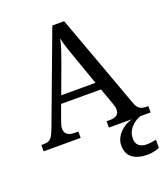

<svg xmlns="http://www.w3.org/2000/svg" viewBox="-168 -831 1040 1189"><g transform="rotate(-20 352.5 -237.0)"><path d="M0 0V-42H19Q48 -42 62.5 -57Q77 -72 95 -120L317 -714H395L621 -95Q632 -64 647.5 -53Q663 -42 692 -42H705V0H430V-42H453Q513 -42 513 -90Q513 -98 511 -107Q509 -116 505 -127L465 -239H202L164 -134Q155 -110 155 -91Q155 -42 221 -42H244V0ZM221 -289H447L385 -464Q369 -508 356 -547Q343 -586 335 -622Q328 -586 317 -553Q306 -520 289 -473ZM601 240Q537 240 500.5 213.5Q464 187 464 130Q464 99 481 72Q498 45 525 26Q552 7 582 0H639Q618 6 596.5 21.5Q575 37 560.5 60Q546 83 546 115Q546 148 565.5 163Q585 178 615 178Q629 178 644.5 176Q660 174 678 170V224Q662 231 639.5 235.5Q617 240 601 240Z"/></g></svg>

Font: Noto Serif Makasar
Style: Regular
Weight: 400
Designer: Sérgio Martins
Version: Version 1.001; ttfautohint (v1.8.4.7-5d5b)